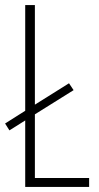

<svg xmlns="http://www.w3.org/2000/svg" viewBox="-20 -734 390 754"><path d="M79 0V-261L17 -222L0 -249L79 -299V-714H117V-323L251 -407L269 -380L117 -285V-35H330V0Z"/></svg>

Font: Noto Sans Arabic ExtCond ExtLt
Style: Regular
Weight: 200
Width: 2
Designer: Monotype Design Team, Nadine Chahine, Nizar Qandah and Khaled Hosny
Foundry: Monotype Imaging Inc.
Version: Version 2.012; ttfautohint (v1.8.4.7-5d5b)